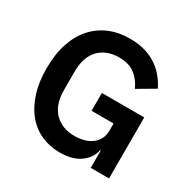

<svg xmlns="http://www.w3.org/2000/svg" viewBox="-160 -867 1032 1036"><g transform="rotate(30 356.0 -349.0)"><path d="M527 -108H523Q514 -57 466.5 -22.5Q419 12 340 12Q278 12 225.5 -11Q173 -34 134.5 -79.5Q96 -125 74 -192Q52 -259 52 -347Q52 -435 74.5 -502.5Q97 -570 138 -616Q179 -662 236 -686Q293 -710 363 -710Q457 -710 523 -669Q589 -628 627 -551L520 -488Q501 -533 463.5 -563Q426 -593 363 -593Q285 -593 238.5 -545.5Q192 -498 192 -405V-293Q192 -201 239 -153Q286 -105 365 -105Q396 -105 423 -112.5Q450 -120 470 -135Q490 -150 502 -172Q514 -194 514 -224V-269H377V-380H641V0H527Z"/></g></svg>

Font: IBM Plex Sans Thai SmBld
Style: Regular
Weight: 600
Designer: Mike Abbink, Paul van der Laan, Pieter van Rosmalen, Ben Mitchell, Mark Frömberg
Foundry: Bold Monday
Version: Version 1.2